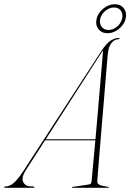

<svg xmlns="http://www.w3.org/2000/svg" viewBox="-67 -890 618 910"><path d="M55.5 -83.5Q33.5 -48.5 42.5 -28.5Q51.5 -8.5 74 -7L91 -6Q96 -6 96 -3Q96 0 91 0H-42Q-47 0 -47 -3Q-47 -6 -42 -6Q-21.5 -6 -1.8 -23Q18 -40 46 -83L414.5 -650Q438 -685.5 458 -697.8Q478 -710 495 -710Q500.5 -710 499.5 -707Q499.5 -704 494.5 -704Q476.5 -704 462.2 -687.2Q448 -670.5 444.5 -639Q444 -637 441.2 -604.8Q438.5 -572.5 434.2 -520.2Q430 -468 424.8 -405.8Q419.5 -343.5 414.2 -280.5Q409 -217.5 404.5 -163.2Q400 -109 397.2 -72.8Q394.5 -36.5 394 -29Q393.5 -21 402.2 -15.2Q411 -9.5 446 -4Q449 -4 449 -2Q449 0 446 0H277Q274 0 274 -2Q274 -4 276 -4L350.5 -15Q360.5 -16.5 363.2 -19.5Q366 -22.5 367 -30Q368 -40 373 -95Q378 -150 385 -225H146.5ZM417.5 -646 150 -230H385.5Q391 -292.5 396.8 -360Q402.5 -427.5 407.8 -488.5Q413 -549.5 416.8 -593.5Q420.5 -637.5 421.5 -653Q421 -651.5 420 -649.8Q419 -648 417.5 -646ZM443 -732.5Q414.5 -732.5 399.2 -752.8Q384 -773 391 -801.5Q398 -829.5 423.2 -849.8Q448.5 -870 477 -870Q505 -870 520.2 -849.8Q535.5 -829.5 528.5 -801.5Q521.5 -773 496.2 -752.8Q471 -732.5 443 -732.5ZM473.5 -854.5Q452 -854.5 432.8 -839Q413.5 -823.5 408 -801.5Q403 -779.5 414.2 -763.8Q425.5 -748 447 -748Q469 -748 487.8 -763.8Q506.5 -779.5 511.5 -801.5Q517 -823.5 506.2 -839Q495.5 -854.5 473.5 -854.5Z"/></svg>

Font: Fraunces 144pt Thin
Style: Italic
Weight: 100
Italic angle: -16°
Version: Version 1.000;[b76b70a41]